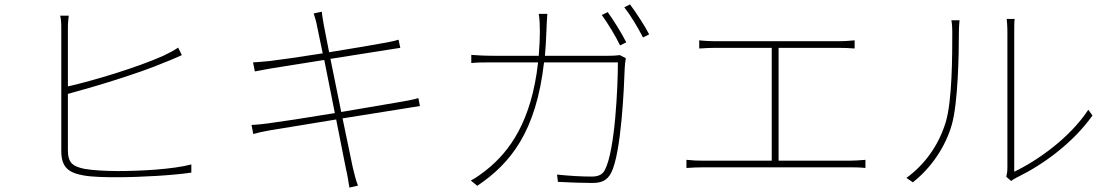

<svg xmlns="http://www.w3.org/2000/svg" viewBox="-20 -822 5040 871"><path d="M292 -751H253C257 -735 258 -717 258 -693C258 -648 258 -215 258 -137C258 -61 293 -38 360 -26C400 -19 458 -18 512 -18C620 -18 769 -27 848 -39V-76C764 -54 619 -46 512 -46C458 -46 396 -50 363 -56C311 -67 288 -82 288 -141V-396C403 -427 608 -488 732 -541C759 -551 786 -564 805 -572L788 -606C771 -594 746 -581 721 -569C600 -515 403 -456 288 -430V-693C288 -720 290 -734 292 -751Z M1121 -255 1129 -214C1150 -220 1171 -225 1206 -231L1505 -280L1549 -58C1556 -29 1560 -2 1565 29L1604 20C1594 -4 1587 -36 1580 -64L1534 -285L1810 -329C1847 -335 1870 -339 1885 -341L1878 -377C1862 -372 1842 -368 1804 -361L1528 -314L1479 -555L1745 -597C1768 -601 1788 -604 1796 -605L1788 -642C1778 -639 1765 -635 1738 -630C1689 -621 1581 -602 1473 -585L1449 -708C1446 -728 1441 -751 1440 -769L1403 -761C1409 -743 1415 -723 1419 -700L1444 -580C1343 -564 1246 -550 1202 -545C1170 -542 1147 -540 1128 -539L1136 -498C1161 -503 1182 -507 1206 -511L1451 -550L1499 -309C1373 -288 1248 -269 1194 -262C1173 -259 1142 -256 1121 -255Z M2737 -767 2710 -754C2737 -717 2774 -656 2793 -616L2821 -630C2799 -674 2762 -732 2737 -767ZM2838 -802 2812 -789C2841 -752 2874 -697 2897 -652L2925 -666C2905 -705 2865 -766 2838 -802ZM2819 -558 2792 -572C2782 -571 2769 -569 2741 -569H2452C2455 -606 2458 -645 2459 -686C2460 -710 2461 -737 2463 -759H2424C2428 -736 2429 -708 2429 -685C2429 -644 2427 -605 2424 -569H2216C2177 -569 2146 -571 2118 -573V-536C2147 -539 2172 -539 2217 -539H2421C2391 -270 2291 -135 2189 -53C2169 -37 2138 -14 2116 -3L2145 21C2297 -81 2412 -225 2448 -539H2783C2783 -433 2771 -141 2724 -51C2712 -27 2689 -21 2664 -21C2619 -21 2565 -24 2507 -30L2511 3C2566 6 2623 8 2666 8C2708 8 2733 -2 2752 -37C2799 -127 2811 -429 2814 -513C2815 -528 2816 -540 2819 -558Z M3094 -97V-60C3122 -62 3147 -63 3172 -63H3834C3850 -63 3881 -63 3906 -60V-97C3881 -95 3859 -93 3834 -93H3512V-605H3779C3807 -605 3836 -604 3857 -602V-639C3837 -637 3810 -635 3779 -635H3225C3211 -635 3178 -636 3152 -639V-602C3176 -604 3213 -605 3225 -605H3481V-93H3172C3147 -93 3121 -94 3094 -97Z M4545 -20 4567 -1C4572 -5 4581 -11 4593 -17C4712 -75 4846 -172 4936 -298L4917 -324C4832 -195 4684 -92 4581 -43C4581 -43 4581 -629 4581 -674C4581 -705 4581 -723 4583 -736H4547C4548 -723 4550 -705 4550 -674C4550 -629 4550 -98 4550 -59C4550 -46 4548 -32 4545 -20ZM4092 -15 4121 5C4203 -59 4269 -155 4298 -257C4326 -356 4330 -574 4330 -677C4330 -695 4331 -711 4333 -730H4296C4299 -713 4300 -695 4300 -677C4300 -574 4300 -365 4270 -267C4237 -159 4172 -73 4092 -15Z"/></svg>

Font: Harano Aji Gothic TW ExtraLight
Style: Regular
Weight: 250
Foundry: Masamichi Hosoda
Version: HaranoAjiGothicTW-ExtraLight version 20230610;ttx 4.39.4